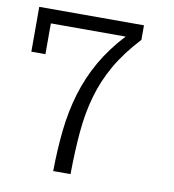

<svg xmlns="http://www.w3.org/2000/svg" viewBox="-74 -703 695 768"><g transform="rotate(10 273.0 -318.5)"><path d="M449.2 -578.1Q389.2 -513.2 353 -450.2Q316.9 -387.2 297.4 -318.6Q277.8 -250 271 -172.1Q264.2 -94.2 263.2 0H192.9Q193.8 -88.9 202.4 -167.5Q210.9 -246.1 232.4 -317.6Q253.9 -389.2 291 -454.1Q328.1 -519 384.8 -580.1H81.1V-455.1H23.9V-637.2H449.2Z"/></g></svg>

Font: Anonymous Pro
Style: Regular
Weight: 400
Monospace: yes
Designer: Mark Simonson
Version: Version 1.003